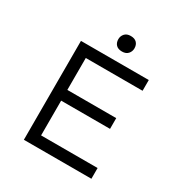

<svg xmlns="http://www.w3.org/2000/svg" viewBox="-199 -1028 1120 1177"><g transform="rotate(30 361.5 -439.5)"><path d="M137 0V-700H617V-624H215V-76H615V0ZM176 -322V-398H561V-322ZM387 -769Q359 -769 344.5 -784Q330 -799 330 -824Q330 -846 344.5 -862.5Q359 -879 387 -879Q415 -879 429.5 -864Q444 -849 444 -824Q444 -802 429.5 -785.5Q415 -769 387 -769Z"/></g></svg>

Font: Lexend Exa Light
Style: Regular
Weight: 300
Designer: Bonnie Shaver-Troup, Thomas Jockin
Foundry: Lexend
Version: Version 1.007